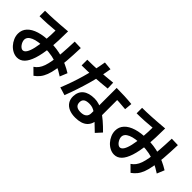

<svg xmlns="http://www.w3.org/2000/svg" viewBox="102 -1777 2797 2797"><g transform="rotate(45 1500.0 -378.5)"><path d="M290 40Q245 40 202.5 18.5Q160 -3 126.5 -40Q93 -77 73 -123.5Q53 -170 53 -218Q53 -295 104 -350Q155 -405 250 -434.5Q345 -464 477 -464Q611 -464 732.5 -428.5Q854 -393 972 -320L925 -206Q848 -257 777 -287.5Q706 -318 633 -332.5Q560 -347 477 -347Q336 -347 258 -313Q180 -279 180 -218Q180 -198 188.5 -176Q197 -154 211 -135Q225 -116 241.5 -105Q258 -94 273 -94Q305 -94 330 -133Q355 -172 372.5 -248Q390 -324 400 -433Q410 -542 410 -681L462 -640Q348 -629 259.5 -624Q171 -619 97 -619V-732Q142 -732 188.5 -733.5Q235 -735 288 -738Q341 -741 404.5 -745.5Q468 -750 547 -757Q547 -556 531.5 -406.5Q516 -257 483.5 -157.5Q451 -58 403 -9Q355 40 290 40ZM555 -35Q590 -58 615.5 -91.5Q641 -125 658.5 -174.5Q676 -224 688 -297Q700 -370 708 -474Q716 -578 721 -720L850 -716Q845 -561 836 -446Q827 -331 813 -249.5Q799 -168 777 -110.5Q755 -53 723.5 -13.5Q692 26 648 57Z M1507 59Q1432 59 1377.5 35Q1323 11 1294.5 -33.5Q1266 -78 1267 -140Q1270 -237 1333 -288Q1396 -339 1513 -339Q1561 -339 1610 -323.5Q1659 -308 1711.5 -276Q1764 -244 1822.5 -194Q1881 -144 1949 -75L1868 14Q1788 -65 1734.5 -114Q1681 -163 1643.5 -188.5Q1606 -214 1576.5 -223Q1547 -232 1513 -232Q1451 -232 1422.5 -210.5Q1394 -189 1394 -144Q1394 -98 1422.5 -75Q1451 -52 1507 -52Q1568 -52 1599 -78.5Q1630 -105 1630 -155V-675Q1805 -675 1947 -660L1936 -543Q1802 -558 1644 -558L1760 -643V-168Q1760 -56 1696.5 1.5Q1633 59 1507 59ZM1044 -100Q1116 -277 1166 -452Q1216 -627 1247 -816L1374 -804Q1347 -631 1295 -446.5Q1243 -262 1167 -63ZM1037 -663Q1259 -663 1540 -693L1544 -576Q1260 -546 1037 -546Z M2290 40Q2245 40 2202.5 18.5Q2160 -3 2126.5 -40Q2093 -77 2073 -123.5Q2053 -170 2053 -218Q2053 -295 2104 -350Q2155 -405 2250 -434.5Q2345 -464 2477 -464Q2611 -464 2732.5 -428.5Q2854 -393 2972 -320L2925 -206Q2848 -257 2777 -287.5Q2706 -318 2633 -332.5Q2560 -347 2477 -347Q2336 -347 2258 -313Q2180 -279 2180 -218Q2180 -198 2188.5 -176Q2197 -154 2211 -135Q2225 -116 2241.5 -105Q2258 -94 2273 -94Q2305 -94 2330 -133Q2355 -172 2372.5 -248Q2390 -324 2400 -433Q2410 -542 2410 -681L2462 -640Q2348 -629 2259.5 -624Q2171 -619 2097 -619V-732Q2142 -732 2188.5 -733.5Q2235 -735 2288 -738Q2341 -741 2404.5 -745.5Q2468 -750 2547 -757Q2547 -556 2531.5 -406.5Q2516 -257 2483.5 -157.5Q2451 -58 2403 -9Q2355 40 2290 40ZM2555 -35Q2590 -58 2615.5 -91.5Q2641 -125 2658.5 -174.5Q2676 -224 2688 -297Q2700 -370 2708 -474Q2716 -578 2721 -720L2850 -716Q2845 -561 2836 -446Q2827 -331 2813 -249.5Q2799 -168 2777 -110.5Q2755 -53 2723.5 -13.5Q2692 26 2648 57Z"/></g></svg>

Font: M PLUS 2 Thin
Style: Bold
Weight: 700
Version: Version 1.001